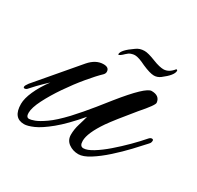

<svg xmlns="http://www.w3.org/2000/svg" viewBox="-123 -546 697 678"><g transform="rotate(30 225.5 -207.5)"><path d="M47 11Q2 11 2 -46Q2 -68 15.5 -98.5Q29 -129 54 -163Q54 -163 36 -146Q18 -129 -5 -103Q-9 -99 -15 -99Q-19 -99 -19 -104Q-19 -109 -10 -121L128 -283Q154 -313 185 -313Q208 -313 208 -295Q208 -288 202 -282Q183 -264 155.5 -231Q128 -198 102 -160Q76 -122 58.5 -87.5Q41 -53 41 -32Q41 -14 53 -14Q60 -14 75 -19.5Q90 -25 115 -42.5Q140 -60 175 -97Q181 -103 207 -133Q233 -163 277 -219Q355 -316 379 -316Q412 -316 415 -289Q417 -280 373 -230Q316 -161 295 -131Q256 -74 256 -42Q256 -20 271 -20Q286 -20 309.5 -34.5Q333 -49 359 -71.5Q385 -94 409.5 -118.5Q434 -143 452 -164Q458 -171 464 -171Q470 -171 470 -165Q470 -163 469 -159Q468 -155 463 -150Q447 -132 422 -105.5Q397 -79 368 -53Q339 -27 312 -10Q285 7 266 7Q243 7 226 -5.5Q209 -18 209 -40Q209 -62 216 -84.5Q223 -107 227 -123Q180 -68 144.5 -39Q109 -10 85 0.5Q61 11 47 11ZM358 -367Q350 -367 338 -370.5Q326 -374 310 -381Q280 -396 265 -396Q258 -396 249.5 -393Q241 -390 233 -382Q219 -368 213 -368Q212 -369 212 -370Q212 -387 253 -415Q267 -426 287 -426Q302 -426 332 -414Q347 -408 358 -405.5Q369 -403 376 -403Q398 -403 416 -426Q421 -426 421 -422Q421 -404 384 -376Q372 -367 358 -367Z"/></g></svg>

Font: Alex Brush
Style: Regular
Weight: 400
Designer: Robert E. Leuschke
Foundry: Robert E. Leuschke
Version: Version 1.111; ttfautohint (v1.8.4.7-5d5b)